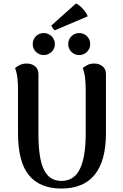

<svg xmlns="http://www.w3.org/2000/svg" viewBox="-20 -1075 709 1109"><path d="M592 -647V-306Q592 -147 527.5 -66.5Q463 14 335 14Q210 14 147 -63Q84 -140 84 -306V-560Q84 -590 81 -621Q78 -652 67 -682Q75 -689 92.5 -698.5Q110 -708 135 -708Q163 -708 182.5 -692Q202 -676 202 -647V-301Q202 -158 234 -94Q266 -30 335 -30Q408 -30 441.5 -99Q475 -168 475 -301V-560Q475 -590 472 -621Q469 -652 458 -682Q466 -689 483 -698.5Q500 -708 525 -708Q553 -708 572.5 -692Q592 -676 592 -647ZM233 -757Q206 -757 187.5 -775.5Q169 -794 169 -820Q169 -847 187.5 -865.5Q206 -884 233 -884Q259 -884 278 -865.5Q297 -847 297 -820Q297 -794 278 -775.5Q259 -757 233 -757ZM437 -757Q411 -757 392.5 -775.5Q374 -794 374 -820Q374 -847 392.5 -865.5Q411 -884 437 -884Q464 -884 482.5 -865.5Q501 -847 501 -820Q501 -794 482.5 -775.5Q464 -757 437 -757ZM487 -981 297 -900Q291 -903 284 -913.5Q277 -924 277 -928L419 -1055Q431 -1050 445 -1037.5Q459 -1025 470.5 -1009.5Q482 -994 487 -981Z"/></svg>

Font: Arima SemiBold
Style: Regular
Weight: 600
Designer: Joana Correia and Natanael Gama
Foundry: NDISCOVER
Version: Version 1.101;gftools[0.9.23]